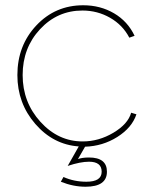

<svg xmlns="http://www.w3.org/2000/svg" viewBox="-20 -547 578 729"><path d="M46 -262Q46 -374 118 -450.5Q190 -527 296 -527Q361 -527 413 -496.5Q465 -466 491 -411L471 -404Q446 -452 398 -479.5Q350 -507 293 -507Q198 -507 132 -436Q66 -365 66 -262Q66 -159 133.5 -84.5Q201 -10 294 -10Q355 -10 410.5 -43Q466 -76 478 -119L498 -113Q481 -62 425.5 -27Q370 8 303 10L276 57Q292 51 318 51Q386 51 386 105Q386 162 305 162Q258 162 211 143L221 125Q261 143 308 143Q366 143 366 105Q366 67 318 67Q285 67 237 83L279 9Q182 2 114 -76.5Q46 -155 46 -262Z"/></svg>

Font: Raleway
Style: Thin
Weight: 100
Designer: Matt McInerney, Pablo Impallari, Rodrigo Fuenzalida
Foundry: Matt McInerney, Pablo Impallari, Rodrigo Fuenzalida
Version: Version 3.000